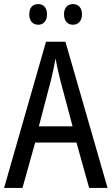

<svg xmlns="http://www.w3.org/2000/svg" viewBox="-20 -919 547 939"><path d="M123 -849C123 -815 142 -798 167 -798C191 -798 210 -815 210 -849C210 -883 191 -899 167 -899C142 -899 123 -884 123 -849ZM293 -849C293 -815 312 -798 337 -798C361 -798 381 -815 381 -849C381 -883 361 -899 337 -899C313 -899 293 -884 293 -849ZM416 0H506L300 -715H205L0 0H90L152 -222H354ZM274 -530 335 -301H170L230 -530C238 -562 246 -600 252 -634C256 -605 267 -560 274 -530Z"/></svg>

Font: Noto Sans Georgian Condensed
Style: Regular
Weight: 400
Width: 3
Designer: Monotype Design Team, Akaki Razmadze
Foundry: Google LLC
Version: Version 2.005